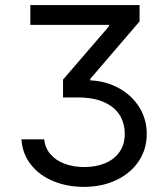

<svg xmlns="http://www.w3.org/2000/svg" viewBox="-20 -727 659 757"><path d="M312.5 -68.4Q358.4 -68.4 394.5 -83.5Q430.7 -98.6 451.4 -128.2Q472.2 -157.7 471.7 -199.2Q472.2 -238.8 453.1 -271.2Q434.1 -303.7 392.3 -323.2Q350.6 -342.8 286.1 -342.8H228.5V-413.1L410.2 -624V-628.9H99.6V-707H530.3V-642.6L335.9 -416V-410.2Q398.4 -407.2 449.2 -379.2Q500 -351.1 529.3 -304Q558.6 -256.8 558.6 -199.2Q558.6 -138.7 526.9 -91.3Q495.1 -43.9 438.7 -17.1Q382.3 9.8 310.5 9.8Q245.1 9.8 190.4 -12.7Q135.7 -35.2 102.1 -77.6Q68.4 -120.1 64.5 -177.7H154.3Q157.7 -143.6 179 -118.9Q200.2 -94.2 234.9 -81.3Q269.5 -68.4 312.5 -68.4Z"/></svg>

Font: Pretendard JP
Style: Regular
Weight: 400
Designer: Base glyphs from Inter by Rasmus Andersson; Hangeul glyphs from Noto Sans CJK(Source Han Sans) by Jang Soo-young and Kan
Foundry: Kil Hyung-jin
Version: Version 1.309